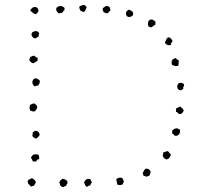

<svg xmlns="http://www.w3.org/2000/svg" viewBox="-20 -740 815 767"><path d="M326.2 -710Q322.3 -703.1 320.8 -698.2Q319.3 -693.4 311.5 -692.4Q301.8 -696.3 299.8 -700.2Q296.9 -707 296.9 -710Q296.9 -712.9 297.9 -714.8Q315.4 -722.7 319.8 -718.8Q324.2 -714.8 326.2 -710ZM236.3 -710Q238.3 -708 237.8 -705.1Q237.3 -702.1 237.3 -699.2Q233.4 -697.3 232.4 -693.8Q231.4 -690.4 226.6 -688.5Q219.7 -688.5 218.3 -687Q216.8 -685.5 214.8 -686.5Q210.9 -688.5 207 -694.8Q203.1 -701.2 205.1 -708Q206.1 -710 211.9 -713.4Q217.8 -716.8 222.7 -715.8Q226.6 -715.8 230 -713.9Q233.4 -711.9 236.3 -710ZM418 -711.9Q418 -707 419.9 -705.1Q421.9 -703.1 419.9 -697.3Q411.1 -688.5 410.6 -687.5Q410.2 -686.5 408.2 -686.5Q399.4 -689.5 397.5 -689.9Q395.5 -690.4 393.6 -692.4Q391.6 -695.3 390.6 -700.2Q389.6 -705.1 390.6 -707Q398.4 -713.9 400.4 -714.8Q408.2 -716.8 411.6 -714.8Q415 -712.9 418 -711.9ZM124 -683.6Q113.3 -684.6 108.4 -691.4Q104.5 -693.4 102.5 -695.3Q100.6 -697.3 102.5 -702.1Q111.3 -711.9 117.2 -711.9Q123 -711.9 125 -710.9Q128.9 -710 131.8 -704.6Q134.8 -699.2 132.8 -693.4Q124 -682.6 124 -683.6ZM495.1 -701.2Q505.9 -697.3 509.8 -692.9Q513.7 -688.5 510.7 -678.7Q505.9 -673.8 499.5 -672.4Q493.2 -670.9 486.3 -675.8Q481.4 -684.6 484.4 -693.4Q488.3 -694.3 489.3 -697.8Q490.2 -701.2 495.1 -701.2ZM601.6 -653.3Q600.6 -650.4 600.6 -641.6Q590.8 -635.7 588.4 -633.3Q585.9 -630.9 584 -630.9Q580.1 -630.9 577.6 -632.3Q575.2 -633.8 572.3 -635.7Q569.3 -647.5 573.2 -655.3Q577.1 -663.1 586.9 -662.1Q591.8 -661.1 594.7 -658.2Q597.7 -655.3 601.6 -653.3ZM135.7 -608.4Q136.7 -603.5 135.3 -601.1Q133.8 -598.6 134.8 -594.7Q129.9 -592.8 126.5 -589.4Q123 -585.9 117.2 -586.9Q112.3 -587.9 107.9 -595.2Q103.5 -602.5 108.4 -610.4Q111.3 -613.3 119.1 -615.2Q128.9 -618.2 135.7 -608.4ZM668.9 -574.2Q660.2 -564.5 662.6 -564.5Q665 -564.5 664.1 -561.5Q656.2 -557.6 648.9 -560.5Q641.6 -563.5 638.7 -569.3Q643.6 -582 646.5 -586.4Q649.4 -590.8 656.2 -590.8Q661.1 -587.9 665 -583.5Q668.9 -579.1 668.9 -574.2ZM130.9 -507.8Q129.9 -505.9 130.4 -502.4Q130.9 -499 129.9 -497.1Q114.3 -487.3 113.3 -487.3Q108.4 -487.3 103.5 -491.7Q98.6 -496.1 96.7 -501Q98.6 -503.9 99.1 -506.8Q99.6 -509.8 101.6 -512.7Q105.5 -513.7 108.9 -515.6Q112.3 -517.6 116.2 -517.6Q125 -510.7 127 -510.3Q128.9 -509.8 130.9 -507.8ZM692.4 -477.5Q682.6 -475.6 681.2 -476.1Q679.7 -476.6 677.7 -476.6Q669.9 -480.5 668.9 -480.5Q668 -480.5 667 -481.4Q664.1 -492.2 666 -495.1Q668 -498 668.9 -502Q672.9 -503.9 675.3 -505.9Q677.7 -507.8 682.6 -507.8Q684.6 -503.9 688 -502.4Q691.4 -501 694.3 -498Q693.4 -488.3 693.4 -485.4Q693.4 -482.4 692.4 -477.5ZM138.7 -418.9Q139.6 -408.2 137.2 -406.2Q134.8 -404.3 133.8 -399.4Q123 -396.5 120.6 -395.5Q118.2 -394.5 116.2 -396.5Q106.4 -406.2 110.4 -417Q112.3 -423.8 119.1 -426.8Q123 -427.7 124 -427.2Q125 -426.8 129.9 -424.8ZM694.3 -408.2Q701.2 -410.2 705.6 -408.7Q710 -407.2 713.9 -405.3Q716.8 -399.4 713.9 -395.5Q710.9 -391.6 711.9 -384.8Q698.2 -373 689.5 -386.7Q686.5 -396.5 689.5 -401.4Q692.4 -406.2 694.3 -408.2ZM100.6 -321.3Q104.5 -323.2 107.9 -324.7Q111.3 -326.2 115.2 -327.1Q119.1 -326.2 121.1 -323.7Q123 -321.3 127 -320.3Q125 -317.4 127.4 -314.9Q129.9 -312.5 127.9 -307.6Q123 -299.8 122.1 -298.3Q121.1 -296.9 120.1 -295.9Q115.2 -293.9 110.8 -294.9Q106.4 -295.9 101.6 -297.9Q97.7 -302.7 98.1 -309.6Q98.6 -316.4 100.6 -321.3ZM713.9 -297.9Q712.9 -294.9 710.4 -291.5Q708 -288.1 706.1 -286.1Q695.3 -283.2 695.3 -283.7Q695.3 -284.2 694.3 -285.2Q688.5 -292 685.5 -292.5Q682.6 -293 682.6 -294.9Q683.6 -297.9 683.1 -301.8Q682.6 -305.7 684.6 -307.6L701.2 -314.5Q703.1 -311.5 705.1 -309.1Q707 -306.6 710.9 -305.7ZM667 -208Q668.9 -213.9 668 -218.8Q677.7 -227.5 681.6 -226.6Q685.5 -225.6 686.5 -228.5Q689.5 -226.6 691.9 -225.1Q694.3 -223.6 698.2 -222.7Q702.1 -210 693.8 -202.1Q685.5 -194.3 675.8 -199.2Q674.8 -203.1 671.9 -204.6Q668.9 -206.1 667 -208ZM110.4 -210.9Q120.1 -217.8 122.6 -217.8Q125 -217.8 129.9 -215.8Q135.7 -210.9 136.7 -208Q137.7 -205.1 138.7 -203.1Q135.7 -192.4 123 -185.5Q119.1 -189.5 115.7 -190.4Q112.3 -191.4 110.4 -195.3Q108.4 -198.2 109.9 -202.1Q111.3 -206.1 110.4 -210.9ZM651.4 -135.7Q654.3 -131.8 657.2 -128.9Q660.2 -126 663.1 -122.1Q658.2 -110.4 653.3 -106.4Q645.5 -100.6 639.6 -105.5Q635.7 -107.4 633.8 -110.4Q631.8 -113.3 629.9 -117.2Q630.9 -121.1 631.8 -124.5Q632.8 -127.9 632.8 -132.8Q638.7 -130.9 641.1 -133.8Q643.6 -136.7 651.4 -135.7ZM135.7 -118.2Q135.7 -113.3 136.7 -107.9Q137.7 -102.5 130.9 -103.5Q126 -95.7 120.6 -94.7Q115.2 -93.8 111.3 -95.7Q109.4 -99.6 107.4 -103.5Q105.5 -107.4 103.5 -111.3Q105.5 -114.3 107.9 -116.7Q110.4 -119.1 112.3 -122.1Q120.1 -124 126.5 -123.5Q132.8 -123 135.7 -118.2ZM582 -55.7Q581.1 -47.9 576.2 -37.1Q572.3 -38.1 570.3 -36.1Q568.4 -34.2 564.5 -34.2Q561.5 -36.1 558.6 -36.6Q555.7 -37.1 552.7 -39.1Q549.8 -48.8 550.3 -48.8Q550.8 -48.8 550.8 -49.8Q556.6 -62.5 560.5 -64.9Q564.5 -67.4 572.3 -65.4Q575.2 -63.5 577.6 -60.5Q580.1 -57.6 582 -55.7ZM475.6 -16.6Q473.6 -12.7 469.7 -2.9Q460.9 0 456.1 -1Q451.2 -2 449.2 -2L444.3 -23.4Q449.2 -29.3 457.5 -30.3Q465.8 -31.2 470.7 -26.4Q471.7 -23.4 472.2 -20.5Q472.7 -17.6 475.6 -16.6ZM89.8 -16.6Q96.7 -24.4 97.7 -23.9Q98.6 -23.4 99.6 -24.4Q103.5 -27.3 106 -27.3Q108.4 -27.3 110.4 -27.3Q120.1 -19.5 121.6 -17.1Q123 -14.6 123 -11.7Q122.1 -7.8 119.6 -4.9Q117.2 -2 116.2 2Q111.3 1 109.4 3.4Q107.4 5.9 101.6 3.9Q98.6 -2 96.2 -2.9Q93.8 -3.9 92.8 -4.9Q91.8 -7.8 91.8 -10.7Q91.8 -13.7 89.8 -16.6ZM250 -13.7Q250 -7.8 247.6 -4.9Q245.1 -2 244.1 2.9Q239.3 2.9 237.3 4.9Q235.4 6.8 233.4 6.8Q223.6 6.8 220.7 0Q218.8 -7.8 217.8 -8.8Q216.8 -9.8 217.8 -13.7Q219.7 -18.6 223.1 -20.5Q226.6 -22.5 228.5 -26.4Q242.2 -23.4 245.1 -20Q248 -16.6 250 -13.7ZM338.9 -25.4Q341.8 -23.4 343.3 -19.5Q344.7 -15.6 346.7 -11.7Q345.7 -7.8 343.3 -6.3Q340.8 -4.9 341.8 0Q333 2 331.5 3.9Q330.1 5.9 327.1 5.9Q323.2 4.9 321.8 2.4Q320.3 0 318.4 -4.9Q317.4 -6.8 316.4 -9.3Q315.4 -11.7 317.4 -15.6L325.2 -23.4Q330.1 -26.4 333 -25.4Q335.9 -24.4 338.9 -25.4Z"/></svg>

Font: Codystar
Style: Light
Weight: 300
Version: Version 1.000